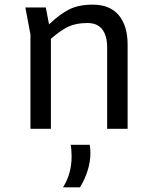

<svg xmlns="http://www.w3.org/2000/svg" viewBox="-20 -554 680 826"><path d="M529 -362V0H441V-350Q441 -400 420 -427.5Q399 -455 356 -455Q307 -455 273.5 -439Q240 -423 199 -387V0H111V-406L89 -522H177L191 -449Q238 -494 278.5 -514Q319 -534 379 -534Q453 -534 491 -488.5Q529 -443 529 -362ZM366 69Q369 86 369 105Q369 140 357.5 178Q346 216 324 252H251Q288 194 288 119Q288 89 284 69Z"/></svg>

Font: Amiko
Style: Regular
Weight: 400
Designer: Pablo Impallari, Rodrigo Fuenzalida, Andres Torresi
Foundry: Impallari Type
Version: Version 1.001; ttfautohint (v1.3)